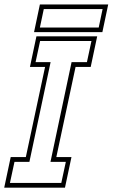

<svg xmlns="http://www.w3.org/2000/svg" viewBox="-44 -868 521 888"><path d="M-24.5 0 5.5 -141.5H75.5L164.5 -558.5H94.5L124.5 -700H405.5L375.5 -558.5H305.5L216.5 -141.5H286.5L256.5 0ZM2 -22H239.5L260.5 -119.5H189.5L287 -580.5H358L379 -678.5H141.5L120.5 -580.5H190L92 -119.5H23ZM113.5 -719.5 140.5 -847.5H456.5L429.5 -719.5ZM140.5 -740.5H412.5L430.5 -826H158.5Z"/></svg>

Font: Tourney Condensed ExtraLight
Style: Italic
Weight: 200
Width: 3
Italic angle: -12°
Designer: Tyler Finck
Foundry: Etcetera Type Co
Version: Version 1.010; ttfautohint (v1.8.3)